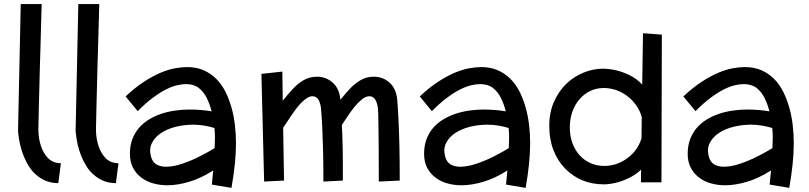

<svg xmlns="http://www.w3.org/2000/svg" viewBox="-20 -869 3945 936"><path d="M276.9 -73.2 264.2 23.9Q229.5 23.4 202.9 12.2Q176.3 1 156.2 -17.1Q135.7 -34.7 121.3 -57.6Q106.9 -80.6 97.2 -104Q73.7 -159.7 67.9 -230L81.1 -849.1H183.1L178.7 -689.9Q177.7 -653.8 176.8 -620.8Q175.8 -587.9 174.8 -558.1Q173.3 -499 172.1 -451.9Q170.9 -404.8 169.9 -369.1Q167.5 -284.7 167 -236.8Q167.5 -191.9 180.2 -155.8Q190.9 -122.6 213.9 -98.4Q236.8 -74.2 276.9 -73.2Z M557.6 -73.2 544.9 23.9Q510.3 23.4 483.6 12.2Q457 1 437 -17.1Q416.5 -34.7 402.1 -57.6Q387.7 -80.6 377.9 -104Q354.5 -159.7 348.6 -230L361.8 -849.1H463.9L459.5 -689.9Q458.5 -653.8 457.5 -620.8Q456.5 -587.9 455.6 -558.1Q454.1 -499 452.9 -451.9Q451.7 -404.8 450.7 -369.1Q448.2 -284.7 447.8 -236.8Q448.2 -191.9 460.9 -155.8Q471.7 -122.6 494.6 -98.4Q517.6 -74.2 557.6 -73.2Z M1108.4 46.9 1012.7 30.8 1019.5 -38.1Q960 0 902.6 17.1Q845.2 34.2 795.4 34.2Q760.3 34.2 727.3 25.1Q694.3 16.1 669.4 -2.9Q644 -21.5 628.7 -50.5Q613.3 -79.6 613.3 -119.1Q613.3 -158.7 625 -189.9Q636.7 -221.2 657.2 -245.1Q677.7 -269 705.6 -286.1Q733.4 -303.2 765.6 -314Q797.4 -324.7 832.5 -329.8Q867.7 -335 902.3 -335Q934.6 -335 962.4 -332.5Q990.2 -330.1 1011.7 -326.2Q1002.9 -360.8 988 -391.1Q973.1 -421.4 949 -440.2Q924.8 -459 886.7 -459Q867.7 -459 843.3 -453.4Q818.8 -447.8 789.6 -433.1Q760.3 -418.5 725.6 -392.8Q690.9 -367.2 651.4 -327.1L592.3 -398.9Q639.2 -442.9 682.1 -470.7Q725.1 -498.5 763.2 -514.6Q800.8 -530.3 833.3 -536.1Q865.7 -542 891.6 -542Q937 -542 971.7 -526.9Q1006.8 -511.7 1033.7 -485.1Q1060.5 -458.5 1078.6 -422.4Q1096.2 -387.7 1108.4 -345.2Q1120.1 -303.7 1125.2 -259.3Q1130.4 -214.8 1130.4 -170.9Q1130.4 -124 1125 -70.3Q1119.6 -16.6 1108.4 46.9ZM1026.4 -147Q1027.3 -171.4 1027.8 -195.3Q1028.3 -219.2 1025.4 -245.1Q1001.5 -252.4 975.1 -256.8Q948.7 -261.2 922.4 -261.2Q878.4 -261.2 837.2 -251Q795.9 -240.7 766.1 -221.2Q736.3 -201.7 721.4 -173.3Q706.5 -145 715.3 -108.9Q722.2 -79.6 741.9 -67.9Q761.7 -56.2 789.6 -56.2Q825.7 -56.2 870.6 -71.5Q915.5 -86.9 957.3 -108.4Q999 -129.9 1026.4 -147Z M1254.4 -508.8 1356.4 -520 1358.4 -377.9Q1380.4 -405.8 1404.8 -432.6Q1429.2 -459.5 1458.7 -477.3Q1488.3 -495.1 1525.4 -495.1Q1568.8 -495.1 1601.6 -466.6Q1634.3 -438 1639.6 -382.8Q1660.6 -409.2 1684.6 -435.1Q1708.5 -460.9 1737.3 -478Q1766.1 -495.1 1801.8 -495.1Q1849.6 -495.1 1882.6 -462.9Q1915.5 -430.7 1917.5 -368.2Q1918.9 -350.1 1920.4 -327.9Q1921.9 -305.7 1922.9 -278.3Q1925.3 -231.9 1927 -160.4Q1928.7 -88.9 1928.7 11.2L1826.7 16.1Q1826.7 -72.8 1826.2 -136Q1825.7 -199.2 1825.2 -240.7L1823.7 -320.8Q1820.8 -399.9 1780.8 -399.9Q1762.7 -399.9 1742.7 -383.3Q1722.7 -366.7 1707 -346.7Q1700.7 -338.9 1695.1 -331.3Q1689.5 -323.7 1684.1 -315.9Q1673.3 -300.3 1663.6 -285.6Q1653.8 -271 1646.5 -259.8Q1647.5 -238.3 1648.7 -212.4Q1649.9 -186.5 1650.4 -153.8Q1651.4 -121.1 1651.4 -80.6Q1651.4 -40 1651.4 11.2L1556.6 16.1Q1556.6 -72.8 1554.9 -136Q1553.2 -199.2 1551.3 -240.7Q1550.3 -265.1 1549.1 -285.2Q1547.9 -305.2 1546.4 -320.8Q1543.5 -399.9 1503.4 -399.9Q1491.2 -399.9 1477.5 -391.6Q1450.7 -374.5 1424.8 -340.3Q1418.5 -332 1412.4 -323.2Q1406.2 -314.5 1400.4 -306.2Q1391.1 -292.5 1379.2 -274.4Q1367.2 -256.3 1360.4 -246.1L1364.7 11.2L1267.6 16.1Z M2542.5 46.9 2446.8 30.8 2453.6 -38.1Q2394 0 2336.7 17.1Q2279.3 34.2 2229.5 34.2Q2194.3 34.2 2161.4 25.1Q2128.4 16.1 2103.5 -2.9Q2078.1 -21.5 2062.7 -50.5Q2047.4 -79.6 2047.4 -119.1Q2047.4 -158.7 2059.1 -189.9Q2070.8 -221.2 2091.3 -245.1Q2111.8 -269 2139.6 -286.1Q2167.5 -303.2 2199.7 -314Q2231.4 -324.7 2266.6 -329.8Q2301.8 -335 2336.4 -335Q2368.7 -335 2396.5 -332.5Q2424.3 -330.1 2445.8 -326.2Q2437 -360.8 2422.1 -391.1Q2407.2 -421.4 2383.1 -440.2Q2358.9 -459 2320.8 -459Q2301.8 -459 2277.3 -453.4Q2252.9 -447.8 2223.6 -433.1Q2194.3 -418.5 2159.7 -392.8Q2125 -367.2 2085.4 -327.1L2026.4 -398.9Q2073.2 -442.9 2116.2 -470.7Q2159.2 -498.5 2197.3 -514.6Q2234.9 -530.3 2267.3 -536.1Q2299.8 -542 2325.7 -542Q2371.1 -542 2405.8 -526.9Q2440.9 -511.7 2467.8 -485.1Q2494.6 -458.5 2512.7 -422.4Q2530.3 -387.7 2542.5 -345.2Q2554.2 -303.7 2559.3 -259.3Q2564.5 -214.8 2564.5 -170.9Q2564.5 -124 2559.1 -70.3Q2553.7 -16.6 2542.5 46.9ZM2460.4 -147Q2461.4 -171.4 2461.9 -195.3Q2462.4 -219.2 2459.5 -245.1Q2435.5 -252.4 2409.2 -256.8Q2382.8 -261.2 2356.4 -261.2Q2312.5 -261.2 2271.2 -251Q2230 -240.7 2200.2 -221.2Q2170.4 -201.7 2155.5 -173.3Q2140.6 -145 2149.4 -108.9Q2156.2 -79.6 2176 -67.9Q2195.8 -56.2 2223.6 -56.2Q2259.8 -56.2 2304.7 -71.5Q2349.6 -86.9 2391.4 -108.4Q2433.1 -129.9 2460.4 -147Z M3110.8 -457 3114.7 -707 3206.5 -700.2 3204.6 20H3104.5L3105.5 -42Q3078.1 -16.6 3046.6 -1.5Q3015.1 13.7 2986.8 21Q2956.1 28.8 2925.8 29.8Q2810.5 29.8 2735.4 -46.9Q2699.2 -83.5 2678.5 -136.2Q2657.7 -189 2657.7 -254.9Q2657.7 -321.3 2680.9 -373.3Q2704.1 -425.3 2741.2 -460.9Q2778.8 -496.6 2825.7 -515.4Q2872.6 -534.2 2920.4 -534.2Q2953.1 -533.7 2986.8 -525.4Q3015.6 -518.6 3048.8 -502.7Q3082 -486.8 3110.8 -457ZM2925.8 -60.1Q2987.3 -60.1 3038.1 -97.7Q3088.9 -134.8 3107.4 -194.8L3108.4 -298.8Q3099.6 -330.1 3081.1 -356.2Q3062.5 -382.3 3037.6 -400.9Q2985.4 -439.9 2922.9 -439.9Q2886.7 -439.9 2856.4 -425Q2826.2 -410.2 2804.2 -384.3Q2782.2 -358.4 2770 -323.2Q2757.8 -288.1 2757.8 -247.1Q2757.8 -206.1 2770.3 -171.9Q2782.7 -137.7 2805.2 -112.8Q2827.1 -87.9 2858.2 -74Q2889.2 -60.1 2925.8 -60.1Z M3827.6 46.9 3731.9 30.8 3738.8 -38.1Q3679.2 0 3621.8 17.1Q3564.5 34.2 3514.6 34.2Q3479.5 34.2 3446.5 25.1Q3413.6 16.1 3388.7 -2.9Q3363.3 -21.5 3347.9 -50.5Q3332.5 -79.6 3332.5 -119.1Q3332.5 -158.7 3344.2 -189.9Q3356 -221.2 3376.5 -245.1Q3397 -269 3424.8 -286.1Q3452.6 -303.2 3484.9 -314Q3516.6 -324.7 3551.8 -329.8Q3586.9 -335 3621.6 -335Q3653.8 -335 3681.6 -332.5Q3709.5 -330.1 3731 -326.2Q3722.2 -360.8 3707.3 -391.1Q3692.4 -421.4 3668.2 -440.2Q3644 -459 3606 -459Q3586.9 -459 3562.5 -453.4Q3538.1 -447.8 3508.8 -433.1Q3479.5 -418.5 3444.8 -392.8Q3410.2 -367.2 3370.6 -327.1L3311.5 -398.9Q3358.4 -442.9 3401.4 -470.7Q3444.3 -498.5 3482.4 -514.6Q3520 -530.3 3552.5 -536.1Q3585 -542 3610.8 -542Q3656.2 -542 3690.9 -526.9Q3726.1 -511.7 3752.9 -485.1Q3779.8 -458.5 3797.9 -422.4Q3815.4 -387.7 3827.6 -345.2Q3839.4 -303.7 3844.5 -259.3Q3849.6 -214.8 3849.6 -170.9Q3849.6 -124 3844.2 -70.3Q3838.9 -16.6 3827.6 46.9ZM3745.6 -147Q3746.6 -171.4 3747.1 -195.3Q3747.6 -219.2 3744.6 -245.1Q3720.7 -252.4 3694.3 -256.8Q3668 -261.2 3641.6 -261.2Q3597.7 -261.2 3556.4 -251Q3515.1 -240.7 3485.4 -221.2Q3455.6 -201.7 3440.7 -173.3Q3425.8 -145 3434.6 -108.9Q3441.4 -79.6 3461.2 -67.9Q3481 -56.2 3508.8 -56.2Q3544.9 -56.2 3589.8 -71.5Q3634.8 -86.9 3676.5 -108.4Q3718.3 -129.9 3745.6 -147Z"/></svg>

Font: Preahvihear
Style: Regular
Weight: 400
Designer: Danh Hong
Version: Version 8.002; ttfautohint (v1.8.3)